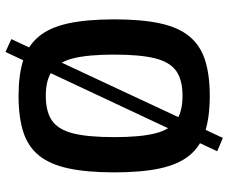

<svg xmlns="http://www.w3.org/2000/svg" viewBox="-88 -704 854 719"><g transform="rotate(90 339.5 -345.0)"><path d="M497 -752 547 -731 175 62 127 40ZM339 -703Q419 -703 474 -685.5Q529 -668 562.5 -627Q596 -586 611 -517Q626 -448 626 -345Q626 -243 611 -173.5Q596 -104 562.5 -63Q529 -22 474 -4.5Q419 13 339 13Q261 13 206 -4.5Q151 -22 117 -63Q83 -104 68 -173.5Q53 -243 53 -345Q53 -448 68 -517Q83 -586 117 -627Q151 -668 206 -685.5Q261 -703 339 -703ZM339 -601Q280 -601 246.5 -577.5Q213 -554 199 -498.5Q185 -443 185 -345Q185 -247 199 -191.5Q213 -136 246.5 -112.5Q280 -89 339 -89Q399 -89 432.5 -112.5Q466 -136 480 -191.5Q494 -247 494 -345Q494 -443 480 -498.5Q466 -554 432.5 -577.5Q399 -601 339 -601Z"/></g></svg>

Font: Exo 2 SemiBold
Style: Regular
Weight: 600
Designer: Natanael Gama
Foundry: Natanael Gama
Version: Version 2.010